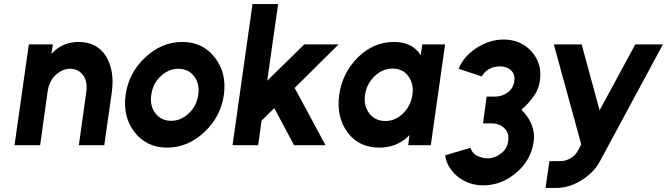

<svg xmlns="http://www.w3.org/2000/svg" viewBox="-20 -720 3307 952"><path d="M497 0 534 -260Q542 -316 534.5 -361Q527 -406 505 -442Q461 -512 369 -512Q300 -512 249 -467Q246 -464 242.5 -460.5Q239 -457 235 -453L242 -500H123L52 0H179L216 -265Q223 -317 255 -347Q288 -379 328 -379Q368 -379 392 -347Q415 -316 408 -265L371 0Z M883 -512Q782 -512 700 -435Q618 -359 603 -250Q588 -141 647 -65Q707 12 809 12Q911 12 993 -65Q1075 -141 1090 -250Q1105 -359 1045 -435Q986 -512 883 -512ZM864 -379Q914 -379 943 -341Q971 -304 963 -250Q959 -223 948 -200.5Q937 -178 917 -159Q878 -121 828 -121Q779 -121 750 -159Q722 -196 730 -250Q734 -277 745 -300Q756 -323 776 -341Q815 -379 864 -379Z M1133 0H1260L1277 -122L1340 -184L1438 0H1594L1441 -284L1659 -500H1489L1305 -320L1359 -700H1232Z M2074 -500 2066 -446Q2063 -450 2060 -454.5Q2057 -459 2054 -463Q2011 -512 1934 -512Q1832 -512 1755 -436Q1677 -358 1662 -250Q1647 -140 1703 -64Q1759 12 1861 12Q1940 12 1997 -37Q2000 -40 2003.5 -43.5Q2007 -47 2010 -50L2004 0H2116L2187 -500ZM1927 -380Q1977 -380 2005 -342Q2018 -324 2023.5 -301Q2029 -278 2025 -250Q2021 -223 2009.5 -200Q1998 -177 1979 -158Q1940 -120 1891 -120Q1840 -120 1811 -158Q1782 -196 1790 -250Q1798 -304 1837 -342Q1877 -380 1927 -380Z M2477 -524Q2409 -524 2344 -483Q2279 -441 2254 -379L2369 -341Q2380 -362 2402 -376Q2414 -383 2428 -387Q2442 -391 2458 -391Q2493 -391 2514 -371Q2535 -352 2530 -318Q2526 -284 2499 -263Q2472 -242 2438 -241H2393L2375 -108H2419Q2458 -108 2482 -83Q2505 -60 2500 -21Q2495 18 2464 41Q2433 65 2397 65Q2381 65 2368 61Q2355 57 2343 51Q2331 44 2324 35Q2317 26 2313 13L2187 50Q2192 83 2208.5 109.5Q2225 136 2251 157Q2305 199 2376 199Q2467 199 2540 136Q2614 73 2626 -18Q2633 -64 2612 -111Q2604 -128 2592.5 -144.5Q2581 -161 2565 -176Q2604 -209 2626 -243Q2640 -262 2647 -281Q2654 -300 2657 -319Q2669 -405 2616 -464Q2563 -524 2477 -524Z M2726 -500 2862 -4 2846 26Q2833 51 2809 65Q2784 79 2757 79H2704L2685 212H2738Q2801 212 2861 175Q2891 157 2915 133Q2939 109 2955 79L3267 -500H3130L2953 -173L2864 -500Z"/></svg>

Font: Unageo
Style: Bold-Italic
Weight: 700
Designer: Richard Sepsi
Foundry: Richard Sepsi
Version: Version 2.000